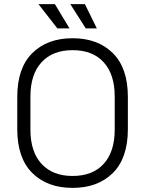

<svg xmlns="http://www.w3.org/2000/svg" viewBox="-20 -900 706 934"><path d="M333 14Q210 14 137 -58.5Q64 -131 64 -271V-429Q64 -569 137 -641.5Q210 -714 333 -714Q456 -714 529 -641.5Q602 -569 602 -429V-271Q602 -131 529 -58.5Q456 14 333 14ZM333 -44Q431 -44 484.5 -103Q538 -162 538 -269V-431Q538 -538 484.5 -597Q431 -656 333 -656Q236 -656 182 -597Q128 -538 128 -431V-269Q128 -162 182 -103Q236 -44 333 -44ZM318 -762H259L167 -880H247ZM451 -762H397L322 -880H393Z"/></svg>

Font: Space Grotesk Variable Light
Style: Regular
Weight: 300
Designer: Florian Karsten
Foundry: Florian Karsten
Version: Version 2.000